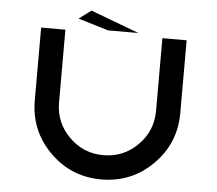

<svg xmlns="http://www.w3.org/2000/svg" viewBox="-57 -923 1114 986"><g transform="rotate(5 500.0 -429.5)"><path d="M125 -375V-750H250V-375Q250 -271.5 323.2 -198.2Q396.5 -125 500 -125Q603.5 -125 676.8 -198.2Q750 -271.5 750 -375V-750H875V-375Q875 -218.8 765.6 -109.4Q656.2 0 500 0Q343.8 0 234.4 -109.4Q125 -218.8 125 -375ZM625 -765.6H468.8L312.5 -812.5L375 -859.4Z"/></g></svg>

Font: Xanmono
Style: Regular
Weight: 400
Designer: GGBotNet
Foundry: GGBotNet
Version: 1.00